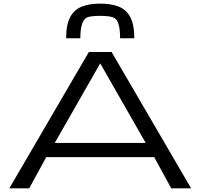

<svg xmlns="http://www.w3.org/2000/svg" viewBox="-20 -1036 1102 1056"><path d="M31.2 0 468.8 -750H593.8L1031.2 0H921.9L828.1 -171.9H234.4L140.6 0ZM281.2 -250H781.2L531.2 -687.5ZM531.2 -1016.1Q590.8 -1016.1 632.6 -999.8Q674.3 -983.4 696.5 -941.9Q718.8 -900.4 718.8 -825.7H640.6Q640.6 -918 609.4 -937Q589.8 -948.7 531.2 -948.7Q472.7 -948.7 455.6 -938.5Q421.9 -918 421.9 -825.7H343.8Q343.8 -900.4 366 -941.9Q388.2 -983.4 430.2 -999.8Q472.2 -1016.1 531.2 -1016.1Z"/></svg>

Font: Michroma
Style: Regular
Weight: 400
Designer: Vernon Adams
Foundry: Vernon Adams
Version: Version 1.100; ttfautohint (v1.8.4.7-5d5b);gftools[0.9.29]